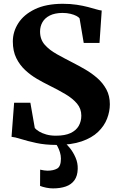

<svg xmlns="http://www.w3.org/2000/svg" viewBox="-20 -774 638 1040"><path d="M285 11Q225 11 176.5 0.5Q128 -10 94 -20.8Q60 -31.5 42.5 -33L56.5 -217.5H144.5L168.5 -80.5Q176.5 -71 192.2 -61.5Q208 -52 230.8 -45.5Q253.5 -39 282.5 -39Q332 -39 362.2 -53.2Q392.5 -67.5 406.5 -92.2Q420.5 -117 420.5 -147.5Q420.5 -185 397.2 -212.8Q374 -240.5 334 -264.2Q294 -288 243 -313Q213.5 -327.5 180 -347Q146.5 -366.5 116.8 -394Q87 -421.5 68.2 -459.5Q49.5 -497.5 49.5 -549.5Q49.5 -602.5 79.5 -649Q109.5 -695.5 169.2 -724.2Q229 -753 319 -753.5Q361.5 -753.5 395.8 -748.2Q430 -743 456.5 -736Q483 -729 501.5 -723.5Q520 -718 531 -717L519 -541.5H433.5L411 -674.5Q406.5 -681 393.8 -687.8Q381 -694.5 361.8 -699.2Q342.5 -704 318 -704Q276.5 -703.5 249.8 -690Q223 -676.5 210 -653.8Q197 -631 197 -603Q197 -560.5 222.2 -531.8Q247.5 -503 288 -480.5Q328.5 -458 374.5 -434.5Q406 -418.5 441 -398.2Q476 -378 506.5 -351.5Q537 -325 556 -290Q575 -255 575 -209.5Q575 -170 559.8 -130.8Q544.5 -91.5 511.2 -59.5Q478 -27.5 422.2 -8.2Q366.5 11 285 11ZM267 246.5Q249 246.5 229.8 242.5Q210.5 238.5 197 233L197.5 145Q207 147.5 218.8 149Q230.5 150.5 236.5 150.5Q270 150.5 290 138.8Q310 127 310 85Q310 68.5 304.8 51.2Q299.5 34 292.2 20.2Q285 6.5 278.5 0H313.5H331.5Q343 8.5 359.8 29.5Q376.5 50.5 389.2 79.5Q402 108.5 401 141Q400 179 383.2 202.2Q366.5 225.5 336.8 236Q307 246.5 267 246.5Z"/></svg>

Font: Merriweather 72pt ExtraBold
Style: Regular
Weight: 800
Version: Version 2.100